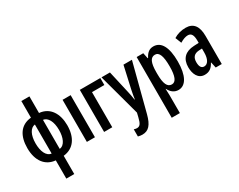

<svg xmlns="http://www.w3.org/2000/svg" viewBox="-114 -1331 2669 2141"><g transform="rotate(-30 1220.5 -260.0)"><path d="M347 -760H243V-546C104 -533 38 -428 38 -271C38 -109 115 -6 245 5V240H347V5C483 -9 552 -117 552 -271C552 -419 484 -534 347 -546ZM243 -458V-84C177 -91 144 -171 144 -271C144 -380 183 -451 243 -458ZM347 -458C407 -450 446 -380 446 -271C446 -174 413 -91 347 -84Z M752 0V-542H648V0Z M1134 -542H870V0H975V-452H1134Z M1149 -542 1295 -4 1283 47C1265 124 1247 147 1209 147C1197 147 1184 144 1171 140V232C1190 237 1207 240 1226 240C1306 240 1351 190 1383 68L1541 -542H1432L1368 -256C1359 -212 1352 -175 1348 -143H1344C1339 -179 1332 -219 1323 -256L1258 -542Z M1821 -552C1774 -552 1738 -530 1707 -469H1702L1687 -542H1602V240H1707V10C1707 -10 1706 -37 1704 -72H1707C1733 -18 1775 10 1825 10C1920 10 1975 -94 1975 -270C1975 -454 1921 -552 1821 -552ZM1791 -463C1846 -463 1869 -398 1869 -269C1869 -142 1843 -81 1791 -81C1734 -81 1707 -137 1707 -263V-286C1707 -408 1733 -463 1791 -463Z M2237 -552C2179 -552 2126 -537 2082 -509L2113 -431C2153 -455 2187 -467 2216 -467C2261 -467 2280 -433 2280 -361V-333L2217 -330C2105 -325 2043 -265 2043 -155C2043 -69 2078 10 2163 10C2222 10 2258 -18 2288 -74H2291L2307 0H2385V-362C2385 -485 2337 -552 2237 -552ZM2280 -260V-208C2280 -125 2250 -74 2203 -74C2168 -74 2149 -101 2149 -159C2149 -222 2179 -254 2239 -258Z"/></g></svg>

Font: Noto Sans Display Condensed Medium
Style: Regular
Weight: 500
Width: 3
Designer: Monotype Design Team
Foundry: Monotype Imaging Inc.
Version: Version 1.900